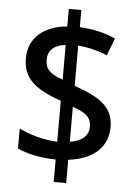

<svg xmlns="http://www.w3.org/2000/svg" viewBox="-56 -895 637 903"><g transform="rotate(5 262.0 -443.5)"><path d="M232 -141V-35H291V-145C411 -159 476 -223 476 -315C476 -414 405 -454 291 -494V-684C339 -680 387 -668 429 -650L460 -732C410 -755 355 -768 291 -771V-852H232V-769C123 -760 51 -700 51 -604C51 -512 102 -464 232 -418V-225C168 -227 96 -248 51 -272V-177C96 -156 161 -142 232 -141ZM232 -682V-518C170 -540 149 -561 149 -606C149 -648 177 -676 232 -682ZM291 -230V-395C355 -373 379 -351 379 -309C379 -268 351 -239 291 -230Z"/></g></svg>

Font: Noto Sans Kannada UI SemiCondensed Medium
Style: Regular
Weight: 500
Width: 4
Designer: Jelle Bosma - Monotype Design Team
Foundry: Monotype Imaging Inc.
Version: Version 2.005